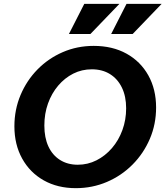

<svg xmlns="http://www.w3.org/2000/svg" viewBox="-20 -970 862 1000"><path d="M375 10Q280 10 208 -30.5Q136 -71 95.5 -144Q55 -217 55 -312Q55 -399 87 -475Q119 -551 175.5 -608.5Q232 -666 307 -698.5Q382 -731 468 -731Q566 -731 639 -690.5Q712 -650 752.5 -577.5Q793 -505 793 -410Q793 -323 760.5 -247Q728 -171 670.5 -113Q613 -55 537 -22.5Q461 10 375 10ZM385 -112Q437 -112 482.5 -135Q528 -158 563 -198.5Q598 -239 617.5 -292.5Q637 -346 637 -406Q637 -468 615 -513.5Q593 -559 553 -584Q513 -609 458 -609Q406 -609 361.5 -586.5Q317 -564 283 -524Q249 -484 230 -431Q211 -378 211 -316Q211 -253 232 -207.5Q253 -162 292.5 -137Q332 -112 385 -112ZM451 -793H339L419 -950H602ZM671 -793H559L639 -950H822Z"/></svg>

Font: Instrument Sans
Style: Bold Italic
Weight: 700
Italic angle: -13°
Designer: Rodrigo Fuenzalida
Foundry: fragTYPE
Version: Version 1.000;gftools[0.9.28]